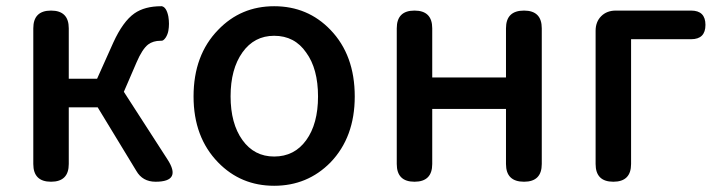

<svg xmlns="http://www.w3.org/2000/svg" viewBox="-20 -584 2316 617"><path d="M144 0Q87 0 87 -57V-275V-493Q87 -550 144 -550Q201 -550 201 -493V-331H292L344 -447Q375 -515 412 -541Q445 -564 498 -564Q499 -564 500 -564Q515 -561 521 -531Q525 -507 521 -485Q519 -474 513 -464Q505 -452 498 -453Q497 -453 496 -453Q472 -453 456 -441Q437 -426 419 -384L378 -289L518 -72Q565 0 480 0Q438 0 418 -35L294 -239H201V-57Q201 0 144 0Z M861 13Q754 13 681 -62Q602 -143 602 -274Q602 -407 681 -488Q754 -564 861 -564Q969 -564 1042 -488Q1120 -407 1120 -274Q1120 -143 1042 -62Q968 13 861 13ZM861 -81Q926 -81 964 -133.5Q1002 -186 1002 -274Q1002 -363 964 -415Q927 -469 861 -469Q797 -469 759 -415.5Q721 -362 721 -274.5Q721 -187 759 -134Q797 -81 861 -81Z M1312 0Q1255 0 1255 -57V-493Q1255 -550 1312 -550Q1369 -550 1369 -493V-335H1606V-493Q1606 -550 1664 -550Q1721 -550 1721 -493V-57Q1721 0 1664 0Q1606 0 1606 -57V-234H1487H1369V-57Q1369 0 1312 0Z M1951 0Q1894 0 1894 -57V-485Q1894 -514 1912 -532Q1930 -550 1959 -550H2070H2201Q2247 -550 2247 -504Q2247 -458 2201 -458H2008V-57Q2008 0 1951 0Z"/></svg>

Font: GenSenRounded JP M
Style: Regular
Weight: 500
Version: Version 1.501;PS 1;hotconv 16.6.51;makeotf.lib2.5.65220